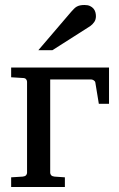

<svg xmlns="http://www.w3.org/2000/svg" viewBox="-20 -753 479 773"><path d="M377.9 -335 363.8 -420.9Q362.8 -426.3 357.2 -429.7Q351.6 -433.1 347.2 -433.1H182.1V-57.1Q182.1 -52.2 186 -47.6Q189.9 -43 199.2 -42L241.2 -39.1V0H24.9V-39.1L71.8 -42Q81.1 -43 85 -47.6Q88.9 -52.2 88.9 -57.1V-423.8Q88.9 -429.2 85 -434.1Q81.1 -439 71.8 -439L24.9 -441.9V-481H418.9V-335ZM366.2 -688Q366.2 -674.3 359.6 -664.6Q353 -654.8 343.3 -647.9L190.9 -550.8H134.3L267.1 -706.1Q272.9 -712.4 277.8 -717.5Q282.7 -722.7 288.6 -726.1Q294.4 -729.5 302 -731.2Q309.6 -732.9 320.3 -732.9Q333.5 -732.9 342.3 -728.8Q351.1 -724.6 356.4 -718.3Q361.8 -711.9 364 -703.9Q366.2 -695.8 366.2 -688Z"/></svg>

Font: Charis SIL CyrE
Style: Regular
Weight: 400
Foundry: SIL International
Version: Version 5.000